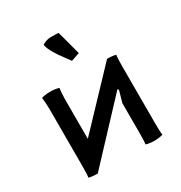

<svg xmlns="http://www.w3.org/2000/svg" viewBox="-147 -709 773 819"><g transform="rotate(-30 240.0 -299.0)"><path d="M287.6 -483.4Q286.6 -483.4 268.1 -476.8Q249.5 -470.2 246.1 -469.2Q245.6 -470.2 233.4 -486.6Q221.2 -502.9 209 -520.3Q196.8 -537.6 186.3 -558.1Q175.8 -578.6 175.8 -589.8Q176.3 -589.8 180.7 -592Q185.1 -594.2 189.9 -596.4Q194.8 -598.6 202.4 -600.3Q210 -602.1 216.8 -602.1Q252.9 -602.1 255.9 -601.1Q257.3 -597.2 264.4 -570.8Q271.5 -544.4 279.3 -514.9Q287.1 -485.4 287.6 -483.4ZM60.1 -58.1V-341.8Q60.1 -355.5 58.6 -374.5Q57.1 -393.6 56.2 -396Q73.7 -401.9 99.1 -401.9Q124.5 -401.9 142.1 -396Q141.1 -393.6 139.6 -374.5Q138.2 -355.5 138.2 -341.8V-147.5L379.9 -401.9Q408.2 -401.9 422.9 -397Q419.9 -388.2 419.9 -341.8V-58.1Q419.9 -12.7 422.9 -3.9Q405.3 2 380.9 2Q356.4 2 338.9 -3.9Q341.8 -12.7 341.8 -58.1V-205.1L357.9 -262.7L353 -267.1L99.1 3.9V2Q71.8 2 57.1 -2.9Q60.1 -11.7 60.1 -58.1Z"/></g></svg>

Font: Nikodecs
Style: Medium
Weight: 500
Version: Version 0.29